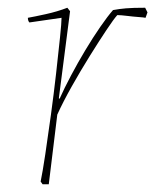

<svg xmlns="http://www.w3.org/2000/svg" viewBox="-20 -476 401 496"><path d="M90 0 85 -7Q90 -31 97 -77.5Q104 -124 111.5 -179Q119 -234 125 -287Q131 -340 135 -379Q139 -418 139 -430L56 -418Q52 -422 52 -430Q69 -433 98.5 -439.5Q128 -446 154 -456L161 -447L132 -222L134 -221Q146 -248 163.5 -281Q181 -314 200.5 -346.5Q220 -379 239 -406.5Q258 -434 272 -450Q288 -453 305.5 -454.5Q323 -456 355 -456L361 -444L356 -430Q352 -431 338 -432Q324 -433 308 -435Q292 -437 283 -437Q274 -427 255 -398.5Q236 -370 212 -331.5Q188 -293 165.5 -253Q143 -213 128 -180L106 0Z"/></svg>

Font: Labrada Thin
Style: Italic
Weight: 100
Italic angle: -7°
Designer: Mercedes Jáuregui
Foundry: Omnibus-Type Team
Version: Version 1.000; ttfautohint (v1.8.4.7-5d5b)